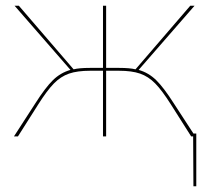

<svg xmlns="http://www.w3.org/2000/svg" viewBox="-20 -478 748 673"><path d="M668 -10V175H658L657 0H650L579 -112Q548 -161 524 -185.5Q500 -210 471 -220Q442 -230 397 -230H352V0H341V-230H296Q251 -230 222 -220Q193 -210 169 -185.5Q145 -161 114 -112L43 0H29L104 -116Q139 -171 165.5 -197Q192 -223 227 -233L31 -458H46L238 -235Q258 -240 295 -240H341V-458H352V-240H398Q435 -240 455 -235L647 -458H662L466 -233Q501 -223 527.5 -197Q554 -171 589 -116L658 -10Z"/></svg>

Font: Ysabeau SC Hairline
Style: Regular
Weight: 100
Designer: Christian Thalmann (Catharsis Fonts)
Version: Version 0.003